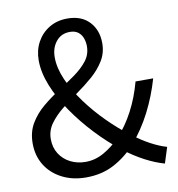

<svg xmlns="http://www.w3.org/2000/svg" viewBox="-84 -822 848 913"><g transform="rotate(-10 340.0 -366.0)"><path d="M259.5 13.4Q193.6 13.4 142.9 -13Q92.1 -39.3 64.1 -84.9Q36.1 -130.6 36.1 -189.6Q36.1 -244.3 60.2 -285.2Q84.3 -326 122.5 -358.1Q160.7 -390.1 203.3 -417.6Q246 -445 284.2 -472.2Q322.3 -499.4 346.4 -530.1Q370.5 -560.8 370.5 -600.4Q370.5 -621.7 363.5 -640.3Q356.5 -658.9 341.4 -670.3Q326.3 -681.6 301.8 -681.6Q260.1 -681.6 235.3 -650.9Q210.5 -620.1 210.5 -574.8Q210.5 -523.3 235.9 -465.4Q261.3 -407.6 303.7 -349.8Q346.2 -292.1 397.9 -240.6Q449.6 -189.1 502.1 -149.6Q545.5 -117.1 586.7 -94.9Q628 -72.8 663.2 -62.9L638.9 13.4Q594.9 1.2 546.3 -24.2Q497.7 -49.6 447.2 -88.4Q387.2 -135.4 331 -195Q274.8 -254.7 230.2 -319.6Q185.6 -384.5 159.2 -450Q132.9 -515.5 132.9 -573.6Q132.9 -622.3 154.1 -661.3Q175.3 -700.3 213.3 -723.4Q251.2 -746.4 301.4 -746.4Q369.1 -746.4 407 -706Q444.9 -665.6 444.9 -602.2Q444.9 -555.3 421.6 -517.6Q398.3 -479.9 362 -448.5Q325.7 -417.1 284.8 -388.3Q243.9 -359.6 207.5 -330.3Q171.2 -301 147.9 -268.3Q124.6 -235.5 124.6 -195.1Q124.6 -154.5 144 -123.9Q163.4 -93.4 196.4 -76.6Q229.4 -59.8 269.9 -59.8Q315.8 -59.8 358.2 -83.7Q400.5 -107.7 437.5 -145.4Q482.8 -194.5 515.8 -257.4Q548.9 -320.3 569.1 -395.3H654.3Q630.5 -312.8 592.5 -238.4Q554.4 -164 501 -101.8Q455.3 -50.7 395.7 -18.6Q336.2 13.4 259.5 13.4Z"/></g></svg>

Font: Noto Sans TC
Style: Regular
Weight: 100
Designer: Ryoko NISHIZUKA 西塚涼子 (kana, bopomofo & ideographs); Paul D. Hunt (Latin, Greek & Cyrillic); Sandoll Communications 산돌커뮤니
Foundry: Adobe
Version: Version 2.004;hotconv 1.0.118;makeotfexe 2.5.65603